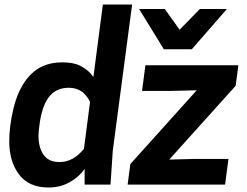

<svg xmlns="http://www.w3.org/2000/svg" viewBox="-20 -820 1098 853"><path d="M17 0ZM195 13Q108 13 64.5 -45Q21 -103 21 -193Q21 -258 39.5 -336.5Q58 -415 98 -468Q156 -543 255 -543Q306 -543 335 -528.5Q364 -514 383 -493L395 -478L437 -800H567L481 -150L471 0H356V-69Q331 -34 289.5 -10.5Q248 13 195 13ZM245 -100Q305 -100 353 -159L380 -367Q371 -388 349 -409Q322 -430 285 -430Q228 -430 196.5 -388Q165 -346 155 -262Q151 -237 151 -216Q151 -165 173.5 -132.5Q196 -100 245 -100ZM980 0H547L559 -91L854 -419L740 -416H611L626 -530H1039L1027 -439L732 -111L846 -114H995ZM984 -601ZM832 -601H708L598 -780H712L778 -688L868 -780H988Z"/></svg>

Font: Tanohe Sans SemiBold
Style: Italic
Weight: 600
Designer: Village Type and Design LLC & Cristiano Sobral
Foundry: Cooper Hewitt Smithsonian Design Museum
Version: Version 1.00;September 29, 2021;FontCreator 13.0.0.2655 64-b